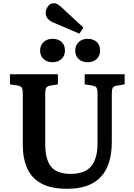

<svg xmlns="http://www.w3.org/2000/svg" viewBox="-20 -1163 836 1197"><path d="M400 14Q299 14 238 -19Q177 -52 149.5 -114Q122 -176 122 -261V-581Q122 -606 116 -616Q110 -626 89 -630L42 -637V-700H341V-637L292 -629Q274 -626 268 -615.5Q262 -605 262 -579V-264Q262 -169 298.5 -124Q335 -79 421 -79Q510 -79 549 -127Q588 -175 588 -268V-581Q588 -607 581.5 -616.5Q575 -626 554 -630L508 -637V-700H757V-637L708 -629Q689 -626 683 -615.5Q677 -605 677 -577V-279Q677 14 400 14ZM475 -953 314 -1022Q265 -1042 265 -1083Q265 -1105 279.5 -1124Q294 -1143 318 -1143Q336 -1143 362 -1119L500 -991ZM526 -775Q492 -775 470.5 -795Q449 -815 449 -848Q449 -880 470.5 -900.5Q492 -921 526 -921Q563 -921 583.5 -901Q604 -881 604 -848Q604 -815 582.5 -795Q561 -775 526 -775ZM307 -775Q273 -775 251.5 -795Q230 -815 230 -848Q230 -880 251.5 -900.5Q273 -921 307 -921Q344 -921 364.5 -901Q385 -881 385 -848Q385 -815 363 -795Q341 -775 307 -775Z"/></svg>

Font: Literata 12pt SemiBold
Style: Regular
Weight: 600
Designer: Latin by Veronika Burian and Jose Scaglione. Greek by Irene Vlachou. Cyrillic by Vera Evstafieva.
Foundry: TypeTogether
Version: Version 3.002